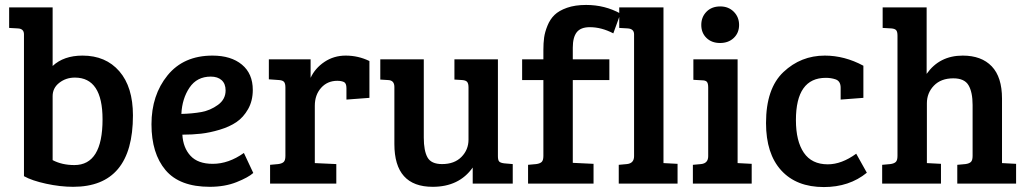

<svg xmlns="http://www.w3.org/2000/svg" viewBox="-20 -743 4158 777"><path d="M77 -30V-604Q77 -627 52 -628L17 -630V-713H193V-476Q238 -518 314 -518Q408 -518 463 -454.5Q518 -391 518 -276Q518 13 276 13Q224 13 166.5 0.5Q109 -12 77 -30ZM193 -354V-95Q231 -75 281 -75Q395 -75 395 -260Q395 -429 283 -429Q247 -429 220 -408Q193 -387 193 -354Z M840 -518Q915 -518 959 -481.5Q1003 -445 1003 -379Q1003 -335 984 -301.5Q965 -268 937 -249Q909 -230 869 -218Q829 -206 793.5 -202Q758 -198 718 -198Q721 -145 751 -112.5Q781 -80 841 -80Q905 -80 967 -124L1005 -43Q985 -25 937.5 -6Q890 13 829 13Q707 13 650 -54.5Q593 -122 593 -240Q593 -358 658 -438Q723 -518 840 -518ZM893 -377Q893 -404 877 -418.5Q861 -433 833 -433Q777 -433 747 -388.5Q717 -344 714 -282Q758 -283 794.5 -289.5Q831 -296 862 -318.5Q893 -341 893 -377Z M1135 -112V-389Q1135 -405 1129.5 -411.5Q1124 -418 1110 -419L1068 -422V-503H1237V-428Q1255 -467 1293 -492.5Q1331 -518 1379 -518Q1430 -518 1475 -496V-347L1382 -340V-386Q1382 -406 1372 -411Q1361 -416 1345 -416Q1305 -416 1279.5 -387.5Q1254 -359 1254 -315V-83L1341 -79V0H1073V-76L1106 -79Q1121 -81 1128 -87.5Q1135 -94 1135 -112Z M2055 -79V0H1893V-65Q1838 13 1731 13Q1576 13 1576 -160V-391Q1576 -418 1551 -419L1519 -421V-503H1695V-186Q1695 -133 1710 -106Q1725 -79 1769 -79Q1819 -79 1847.5 -108Q1876 -137 1876 -178V-389Q1876 -405 1870.5 -411.5Q1865 -418 1851 -419L1819 -421V-503H1995V-111Q1995 -95 2000 -89.5Q2005 -84 2020 -82Z M2179 -112V-419H2093V-503H2179V-541Q2179 -569 2182 -591Q2185 -613 2195.5 -639Q2206 -665 2224 -682.5Q2242 -700 2274.5 -711.5Q2307 -723 2352 -723Q2428 -723 2491 -688L2462 -608Q2414 -633 2367 -633Q2330 -633 2314 -612.5Q2298 -592 2298 -550V-503H2446V-419H2298V-84L2382 -80V0H2117V-76L2150 -79Q2165 -81 2172 -87.5Q2179 -94 2179 -112Z M2665 -713V-83L2722 -80V0H2484V-76L2517 -79Q2546 -82 2546 -111V-604Q2546 -626 2521 -628L2486 -630V-713Z M2965 -503V-83L3022 -80V0H2784V-76L2817 -79Q2846 -82 2846 -111V-389Q2846 -406 2840.5 -412Q2835 -418 2821 -418L2786 -420V-503ZM2895 -717Q2928 -717 2949.5 -695.5Q2971 -674 2971 -642Q2971 -610 2949.5 -589.5Q2928 -569 2894 -569Q2860 -569 2839 -589.5Q2818 -610 2818 -642Q2818 -674 2839 -695.5Q2860 -717 2895 -717Z M3330 -78Q3386 -78 3445 -121L3488 -44Q3417 14 3314 14Q3203 14 3141.5 -53.5Q3080 -121 3080 -245Q3080 -385 3150.5 -451.5Q3221 -518 3318 -518Q3398 -518 3474 -477V-347L3382 -340V-388Q3382 -415 3361 -422Q3343 -428 3322 -428Q3201 -428 3201 -257Q3201 -172 3233 -125Q3265 -78 3330 -78Z M3612 -112V-599Q3612 -615 3606.5 -621Q3601 -627 3587 -628L3552 -630V-713H3730V-444Q3782 -518 3876 -518Q3952 -518 3993.5 -474.5Q4035 -431 4035 -344V-83L4092 -80V0H3854V-76L3887 -79Q3902 -81 3909 -87.5Q3916 -94 3916 -112V-318Q3916 -370 3899.5 -398Q3883 -426 3838 -426Q3788 -426 3759.5 -396.5Q3731 -367 3731 -325V-83L3788 -80V0H3550V-76L3583 -79Q3598 -81 3605 -87.5Q3612 -94 3612 -112Z"/></svg>

Font: Bree Serif
Style: Regular
Weight: 400
Designer: Veronika Burian, Jos Scaglione
Foundry: TypeTogether
Version: Version 1.001